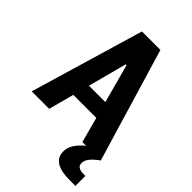

<svg xmlns="http://www.w3.org/2000/svg" viewBox="-273 -839 1165 1165"><g transform="rotate(45 310.0 -256.0)"><path d="M606.5 0 388 -730H229.5L13.5 0H163.5L207 -163.5H404.5L448.5 0H480.5C430 42 406.5 79.5 406.5 122.5C406.5 170.5 435.5 218 556 218H606.5V132.5H592C548.5 132.5 534.5 116.5 534.5 93.5C534.5 67.5 552.5 39 606.5 0ZM235 -270 301 -519.5H308L375.5 -270Z"/></g></svg>

Font: Monaspace Neon
Style: Bold
Weight: 700
Designer: Riley Cran & the Lettermatic Team
Foundry: Lettermatic
Version: Version 1.200 (Monaspace Neon)